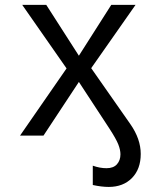

<svg xmlns="http://www.w3.org/2000/svg" viewBox="-20 -548 640 776"><path d="M548.8 74.2Q548.8 135.3 513.4 171.4Q478 207.5 419.4 207.5Q390.6 207.5 355 199.7V121.6Q383.3 131.8 410.6 131.8Q438.5 131.8 452.6 116Q466.8 100.1 466.8 75.7Q466.8 57.6 458 35.4Q449.2 13.2 422.4 -28.1Q395.5 -69.3 298.8 -216.8L155.8 0H61L249 -271.5L69.8 -528.3H167L298.8 -322.8L429.7 -528.3H527.8L348.6 -272.5L506.8 -46.4Q548.8 13.7 548.8 74.2Z"/></svg>

Font: Courier New
Style: Regular
Weight: 400
Designer: Steve Matteson
Foundry: Ascender Corporation
Version: Version 2.00.3